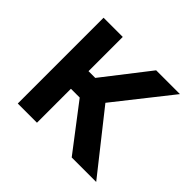

<svg xmlns="http://www.w3.org/2000/svg" viewBox="-131 -682 836 836"><g transform="rotate(45 287.0 -264.0)"><path d="M401.4 0H552.2L336.9 -272L539.6 -528.3H393.1L229 -317.4H187.5V-528.3H69.3V0H187.5V-209H241.7Z"/></g></svg>

Font: Roboto Medium
Style: Regular
Weight: 500
Designer: Google
Version: Version 2.137; 2017